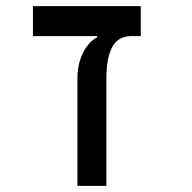

<svg xmlns="http://www.w3.org/2000/svg" viewBox="-20 -606 626 626"><path d="M439 -585.9H87.4V-488.3H296.9V-484.4C267.1 -469.7 232.4 -423.3 232.4 -349.6V0H326.7V-340.3C326.7 -416 338.4 -488.3 407.2 -488.3H439Z"/></svg>

Font: CaskaydiaCove Nerd Font
Style: Regular
Weight: 400
Designer: Aaron Bell
Foundry: Saja Typeworks
Version: Version 2111.1;Nerd Fonts 2.3.3